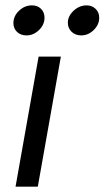

<svg xmlns="http://www.w3.org/2000/svg" viewBox="-20 -696 390 716"><path d="M124 -485H207L121 0H38ZM30 -610Q30 -636 51 -656Q72 -676 99 -676Q120 -676 133 -663Q146 -650 146 -630Q146 -604 125.5 -584Q105 -564 79 -564Q57 -564 43.5 -577Q30 -590 30 -610ZM233 -611Q233 -636 254.5 -656Q276 -676 303 -676Q323 -676 336.5 -663Q350 -650 350 -630Q350 -604 329.5 -584Q309 -564 283 -564Q261 -564 247 -577.5Q233 -591 233 -611Z"/></svg>

Font: Niramit
Style: Italic
Weight: 400
Italic angle: -10°
Version: Version 1.000; ttfautohint (v1.6)